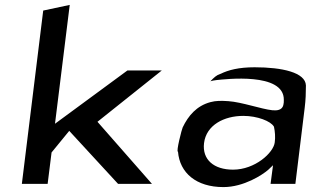

<svg xmlns="http://www.w3.org/2000/svg" viewBox="-20 -759 1281 782"><path d="M599 -10 377 -263 639 -472H499L204 -255L264 -739L156 -716L69 -10H174L190 -138L262 -226L461 -10Z M878 -458H877C862 -453 851 -443 837 -428C843 -430 853 -432 863 -433C895 -436 1138 -466 1136 -352C1136 -345 1136 -338 1134 -331C1129 -310 1107 -308 1089 -310C1043 -315 966 -343 910 -347C880 -349 859 -349 837 -343C781 -328 747 -288 724 -240C721 -235 696 -139 705 -141C712 -55 779 3 890 3C973 3 1049 -47 1072 -67L1092 -86L1082 -10H1183L1221 -320C1225 -352 1226 -382 1226 -411C1224 -464 1129 -485 1017 -485C953 -485 910 -474 878 -458ZM929 -68C851 -68 803 -109 811 -176C820 -250 893 -287 971 -287C1029 -287 1083 -265 1095 -244L1096 -243V-242C1100 -223 1102 -201 1099 -179C1094 -137 1019 -68 929 -68Z"/></svg>

Font: Bluebird
Style: LiExtObl
Weight: 300
Designer: Jasper
Foundry: Cannot Into Space Fonts
Version: Version 0.98